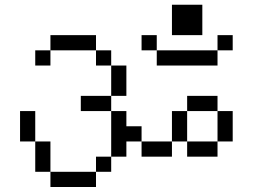

<svg xmlns="http://www.w3.org/2000/svg" viewBox="-20 -832 1040 790"><path d="M937.5 -625V-687.5H875V-625H625V-562.5H875V-625ZM187.5 -125V-62.5H375V-125ZM187.5 -125Q187.5 -125 187.5 -250H125Q125 -250 125 -125ZM375 -125H437.5V-187.5H375ZM437.5 -187.5H500V-250H562.5V-187.5H687.5V-250H562.5V-312.5H500V-375H437.5ZM125 -250Q125 -250 125 -375H62.5Q62.5 -375 62.5 -250ZM687.5 -250H750V-187.5H875V-250H750Q750 -250 750 -375H687.5Q687.5 -375 687.5 -250ZM875 -250H937.5Q937.5 -250 937.5 -375H875Q875 -375 875 -250ZM437.5 -375V-437.5H312.5V-375ZM750 -375H875V-437.5H750ZM437.5 -437.5H500Q500 -437.5 500 -562.5H437.5Q437.5 -562.5 437.5 -437.5ZM437.5 -562.5V-625H375V-562.5ZM187.5 -625H125V-562.5H187.5ZM187.5 -625H375V-687.5H187.5ZM625 -625V-687.5H562.5V-625ZM687.5 -812.5Q687.5 -812.5 687.5 -687.5H812.5Q812.5 -687.5 812.5 -812.5Z"/></svg>

Font: BFUnifontExMono
Style: Regular
Weight: 500
Version: Version 15.0.06